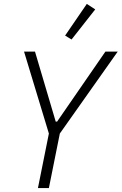

<svg xmlns="http://www.w3.org/2000/svg" viewBox="-20 -962 622 982"><path d="M174 0 230 -279 103 -698H159L265 -340H272L519 -698H582L286 -279L230 0ZM346 -760 313 -780 424 -942 467 -914Z"/></svg>

Font: IBM Plex Sans Cond Light
Style: Italic
Weight: 300
Width: 3
Italic angle: -11°
Designer: Mike Abbink, Paul van der Laan, Pieter van Rosmalen
Foundry: Bold Monday
Version: Version 1.3